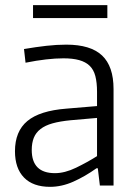

<svg xmlns="http://www.w3.org/2000/svg" viewBox="-20 -719 530 744"><path d="M174 5Q108 5 73 -31Q38 -67 38 -133Q38 -210 86 -250Q134 -290 237 -298L356 -308V-363Q356 -399 349.5 -424Q343 -449 327.5 -464Q312 -479 287 -486Q262 -493 226 -493Q164 -493 79 -476L73 -529Q120 -537 160 -541.5Q200 -546 237 -546Q331 -546 375.5 -504Q420 -462 420 -374V0H367L359 -67H354Q309 -35 264 -15Q219 5 174 5ZM193 -48Q231 -48 274.5 -69Q318 -90 356 -114V-262L253 -253Q212 -249 183.5 -241Q155 -233 137 -219Q119 -205 111 -185Q103 -165 103 -138Q103 -48 193 -48ZM108 -699H396V-649H108Z"/></svg>

Font: Encode Sans Narrow
Style: Light
Weight: 300
Designer: Pablo Impallari, Andres Torresi
Foundry: Pablo Impallari, Andres Torresi
Version: Version 1.000; ttfautohint (v1.00) -l 8 -r 50 -G 200 -x 14 -